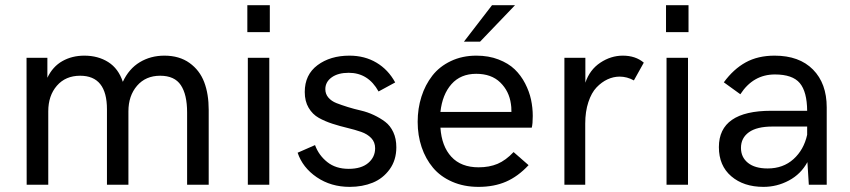

<svg xmlns="http://www.w3.org/2000/svg" viewBox="-20 -710 3266 738"><path d="M82.5 0 82 -487.8H162.1V-411.1Q182.6 -454.1 219.7 -475.1Q256.8 -496.1 304.2 -496.1Q356.9 -496.1 396 -471.4Q435.1 -446.8 452.1 -395.5Q475.6 -445.8 517.3 -470.9Q559.1 -496.1 611.8 -496.1Q669.4 -496.1 708.5 -468Q747.6 -439.9 764.9 -394.3Q782.2 -348.6 782.2 -287.6V0H699.2V-277.8Q699.2 -346.7 675 -382.8Q650.9 -418.9 595.7 -418.9Q540 -418.9 506.8 -380.4Q473.6 -341.8 473.6 -282.2V0H391.1V-290Q391.1 -418.9 288.1 -418.9Q231.9 -418.9 198.7 -380.6Q165.5 -342.3 165.5 -282.2V0Z M930.7 -586.4V-689.9H1017.1V-586.4ZM932.6 0V-487.8H1015.1V0Z M1324.2 8.3Q1252 8.3 1197.5 -28.8Q1143.1 -65.9 1124 -123L1190.9 -152.3Q1205.1 -113.3 1237.8 -87.2Q1270.5 -61 1320.3 -61Q1368.7 -61 1395.3 -83.5Q1421.9 -106 1421.9 -140.1Q1421.9 -163.6 1407 -179.2Q1392.1 -194.8 1368.2 -203.1Q1344.2 -211.4 1315.4 -218.3Q1286.6 -225.1 1257.8 -234.4Q1229 -243.7 1205.1 -257.1Q1181.2 -270.5 1166.3 -295.7Q1151.4 -320.8 1151.4 -356.4Q1151.4 -422.9 1200.4 -459.5Q1249.5 -496.1 1323.2 -496.1Q1381.8 -496.1 1427 -469.2Q1472.2 -442.4 1499 -393.1L1435.1 -358.4Q1395.5 -430.2 1320.3 -430.2Q1279.3 -430.2 1254.9 -412.6Q1230.5 -395 1230.5 -367.2Q1230.5 -348.6 1242.2 -335Q1253.9 -321.3 1273.2 -313.7Q1292.5 -306.2 1316.9 -298.6Q1341.3 -291 1366.9 -285.2Q1392.6 -279.3 1417 -267.8Q1441.4 -256.3 1460.7 -241.7Q1480 -227.1 1491.7 -202.1Q1503.4 -177.2 1503.4 -144Q1503.4 -94.7 1477.8 -59.3Q1452.1 -23.9 1412.6 -7.8Q1373 8.3 1324.2 8.3Z M1763.2 -549.8 1871.1 -689.9H1959.5L1825.2 -549.8ZM1819.3 8.3Q1763.2 8.3 1718 -11.5Q1672.9 -31.2 1644.3 -65.4Q1615.7 -99.6 1600.6 -144.5Q1585.4 -189.5 1585.4 -241.7Q1585.4 -293 1599.9 -338.4Q1614.3 -383.8 1641.8 -419.2Q1669.4 -454.6 1713.1 -475.3Q1756.8 -496.1 1811 -496.1Q1858.4 -496.1 1896.2 -481.4Q1934.1 -466.8 1958.3 -443.6Q1982.4 -420.4 1998.5 -389.2Q2014.6 -357.9 2021.2 -326.9Q2027.8 -295.9 2027.8 -264.2Q2027.8 -233.9 2023.9 -219.2H1672.9Q1677.7 -147.5 1715.1 -107.2Q1752.4 -66.9 1819.8 -66.9Q1860.8 -66.9 1892.6 -80.3Q1924.3 -93.8 1954.1 -125.5L2011.7 -75.2Q1971.2 -31.7 1925 -11.7Q1878.9 8.3 1819.3 8.3ZM1672.9 -279.8H1945.8Q1945.8 -300.8 1943.8 -310.5Q1937 -359.9 1902.8 -393.1Q1868.7 -426.3 1810.5 -426.3Q1750.5 -426.3 1715.3 -386.5Q1680.2 -346.7 1672.9 -279.8Z M2149.4 0V-487.8H2230V-392.1Q2246.6 -441.9 2287.4 -469Q2328.1 -496.1 2374 -496.1Q2422.9 -496.1 2454.6 -469.2L2416.5 -400.9Q2390.1 -415.5 2361.8 -415.5Q2337.9 -415.5 2315.2 -405Q2292.5 -394.5 2272.9 -374Q2253.4 -353.5 2241.5 -317.4Q2229.5 -281.2 2229.5 -234.9V0Z M2540 -586.4V-689.9H2626.5V-586.4ZM2542 0V-487.8H2624.5V0Z M2957.5 -496.1Q3052.2 -496.1 3105 -442.6Q3157.7 -389.2 3157.7 -297.4V0H3088.9L3083.5 -86.9Q3058.6 -41 3012.7 -16.4Q2966.8 8.3 2914.6 8.3Q2838.4 8.3 2790.8 -32.5Q2743.2 -73.2 2743.2 -144.5Q2743.2 -284.2 2944.3 -284.2H3082.5Q3082 -357.4 3054.2 -390.6Q3026.4 -423.8 2958.5 -423.8Q2875 -423.8 2825.7 -347.7L2762.2 -393.6Q2799.3 -444.3 2846.2 -470.2Q2893.1 -496.1 2957.5 -496.1ZM2930.7 -62.5Q2990.2 -62.5 3030 -98.4Q3069.8 -134.3 3082.5 -191.9V-223.6H2949.2Q2889.2 -223.6 2858.6 -201.7Q2828.1 -179.7 2828.1 -141.6Q2828.1 -105.5 2855 -84Q2881.8 -62.5 2930.7 -62.5Z"/></svg>

Font: HK Grotesk Medium Legacy
Style: Regular
Weight: 500
Designer: Alfredo Marco Pradil
Foundry: Hanken Design Co.
Version: Version 2.022;PS 002.022;hotconv 1.0.88;makeotf.lib2.5.64775